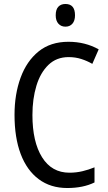

<svg xmlns="http://www.w3.org/2000/svg" viewBox="-20 -935 542 965"><path d="M325 -648Q264 -648 223.5 -609Q183 -570 163 -504Q143 -438 143 -357Q143 -222 191.5 -144.5Q240 -67 329 -67Q363 -67 394.5 -74.5Q426 -82 455 -94V-18Q398 10 318 10Q234 10 174.5 -34.5Q115 -79 84 -161Q53 -243 53 -358Q53 -461 83.5 -544.5Q114 -628 174 -676.5Q234 -725 324 -725Q408 -725 476 -687L444 -614Q418 -629 388.5 -638.5Q359 -648 325 -648ZM309 -915Q357 -915 357 -858Q357 -831 344 -816Q331 -801 309 -801Q287 -801 273.5 -816Q260 -831 260 -858Q260 -887 273 -901Q286 -915 309 -915Z"/></svg>

Font: Noto Sans Myanmar Condensed
Style: Regular
Weight: 400
Width: 3
Designer: Monotype Design Team
Foundry: Monotype Imaging Inc.
Version: Version 2.107; ttfautohint (v1.8.4.7-5d5b)